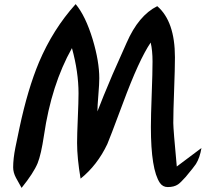

<svg xmlns="http://www.w3.org/2000/svg" viewBox="-20 -861 1000 934"><path d="M454 -319Q477 -380 528 -500Q569 -593 596 -653Q654 -786 745 -831Q831 -757 831 -582Q831 -529 827 -422.5Q823 -316 823 -263Q823 -232 840 -51L960 -141Q952 -93 933 -63Q924 -49 883 0Q858 28 846 36Q827 49 796 49Q772 49 758 29Q714 -36 714 -243Q714 -296 718 -402Q722 -508 722 -562Q722 -615 713 -654Q656 -570 578 -359Q510 -177 502 -160Q453 -57 372 8Q355 -92 355 -166Q355 -206 358.5 -286.5Q362 -367 362 -407Q362 -511 330 -627Q230 -449 194 -203Q180 -109 163 -67Q143 -19 85 53Q71 29 57.5 3.5Q44 -22 44 -47Q44 -89 55 -144Q65 -192 75 -240Q115 -428 170 -559Q238 -719 348 -841Q396 -784 431 -669Q463 -562 463 -480Q463 -453 458.5 -399Q454 -345 454 -319Z"/></svg>

Font: Wortlaut AH
Style: SemiBold
Weight: 600
Designer: Andreas Höfeld
Foundry: Fontgrube AH
Version: Version 2.59